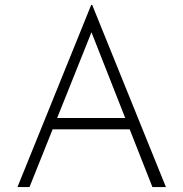

<svg xmlns="http://www.w3.org/2000/svg" viewBox="-20 -761 746 781"><path d="M51 0 351 -741H355L655 0H600L339 -663L373 -682L100 0ZM196 -281H511L525 -235H184Z"/></svg>

Font: Josefin Sans Thin Light
Style: Regular
Weight: 300
Version: Version 2.000